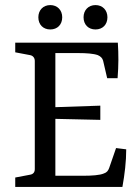

<svg xmlns="http://www.w3.org/2000/svg" viewBox="-20 -736 551 756"><path d="M443 -428C447 -478 447 -522 444 -568H40V-530L98 -519C110 -517 117 -508 117 -496V-70C117 -58 111 -50 98 -48L40 -37V0H462C471 -50 477 -100 477 -148L437 -153L410 -75C406 -64 401 -57 389 -53C373 -46 341 -44 309 -44H198V-268L375 -264V-320L198 -314V-527H289C320 -527 348 -525 365 -519C376 -514 383 -508 386 -497L402 -428ZM225 -668C225 -696 206 -716 178 -716C150 -716 131 -696 131 -668C131 -639 150 -620 178 -620C206 -620 225 -639 225 -668ZM403 -668C403 -696 384 -716 356 -716C328 -716 309 -696 309 -668C309 -639 328 -620 356 -620C384 -620 403 -639 403 -668Z"/></svg>

Font: Yrsa
Style: Regular
Weight: 400
Designer: Anna Giedrys (Yrsa+Rasa design), David Brezina (Yrsa art-direction, Rasa art-direction, design)
Foundry: Rosetta Type Foundry
Version: Version 1.001;PS 1.1;hotconv 1.0.88;makeotf.lib2.5.647800